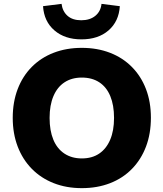

<svg xmlns="http://www.w3.org/2000/svg" viewBox="-20 -964 847 995"><path d="M404 11Q324 11 258 -15Q192 -41 144.5 -89.5Q97 -138 71.5 -205Q46 -272 46 -353Q46 -435 71.5 -502Q97 -569 144.5 -617Q192 -665 258 -690.5Q324 -716 404 -716Q484 -716 550 -690.5Q616 -665 663.5 -617Q711 -569 736.5 -502.5Q762 -436 762 -354Q762 -271 736.5 -204Q711 -137 663.5 -88.5Q616 -40 550 -14.5Q484 11 404 11ZM404 -143Q457 -143 494 -168Q531 -193 551 -240Q571 -287 571 -353Q571 -419 551.5 -466Q532 -513 494.5 -537.5Q457 -562 404 -562Q352 -562 314.5 -537.5Q277 -513 257 -466Q237 -419 237 -353Q237 -287 256.5 -240Q276 -193 314 -168Q352 -143 404 -143ZM402 -760Q316 -760 262 -806.5Q208 -853 203 -932L299 -944Q304 -905 330 -882Q356 -859 401 -859Q446 -859 474 -882Q502 -905 506 -944L601 -932Q596 -853 542.5 -806.5Q489 -760 402 -760Z"/></svg>

Font: Nunito Sans 12pt ExtraLight 12pt Black
Style: Regular
Weight: 900
Version: Version 3.101;gftools[0.9.27]